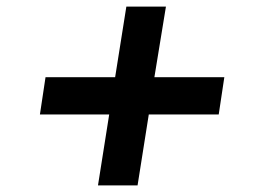

<svg xmlns="http://www.w3.org/2000/svg" viewBox="-20 -578 788 582"><path d="M277 -16 311 -231H101L118 -344H329L363 -558H483L448 -344H660L643 -231H431L397 -16Z"/></svg>

Font: Nunito Sans 7pt Expanded ExtraBold
Style: Italic
Weight: 800
Width: 7
Italic angle: -9°
Designer: Vernon Adams
Foundry: Vernon Adams
Version: Version 3.101;gftools[0.9.27]